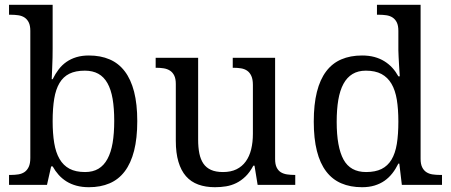

<svg xmlns="http://www.w3.org/2000/svg" viewBox="-20 -780 1902 810"><path d="M559.1 -269Q559.1 -196.8 545.7 -144Q532.2 -91.3 506.3 -57.1Q480.5 -22.9 442.4 -6.6Q404.3 9.8 355 9.8Q326.2 9.8 302.7 3.4Q279.3 -2.9 260.5 -14.6Q241.7 -26.4 227.3 -42.5Q212.9 -58.6 202.1 -78.1H195.8L178.2 0H18.1V-42H25.9Q43 -42 57.9 -44.4Q72.8 -46.9 83.7 -54.4Q94.7 -62 101.3 -76.2Q107.9 -90.3 107.9 -113.8V-649.9Q107.9 -671.9 101.3 -685.3Q94.7 -698.7 83.5 -706.1Q72.3 -713.4 57.4 -715.6Q42.5 -717.8 25.9 -717.8H18.1V-759.8H202.1V-576.2Q202.1 -559.1 201.7 -536.9Q201.2 -514.6 200.2 -494.1Q199.2 -470.7 198.2 -445.8H202.1Q213.4 -468.8 227.5 -487.3Q241.7 -505.9 260.3 -518.8Q278.8 -531.7 302.2 -538.8Q325.7 -545.9 355 -545.9Q404.3 -545.9 442.4 -529.5Q480.5 -513.2 506.3 -479.2Q532.2 -445.3 545.7 -393.1Q559.1 -340.8 559.1 -269ZM337.9 -481.9Q298.8 -481.9 272.7 -469Q246.6 -456.1 231 -429.7Q215.3 -403.3 208.7 -363.3Q202.1 -323.2 202.1 -269Q202.1 -216.8 208.7 -176.8Q215.3 -136.7 231.2 -109.4Q247.1 -82 273.2 -68.1Q299.3 -54.2 338.9 -54.2Q372.1 -54.2 395.3 -68.1Q418.5 -82 433.3 -109.4Q448.2 -136.7 455.1 -177Q461.9 -217.3 461.9 -270Q461.9 -323.2 455.1 -363Q448.2 -402.8 433.3 -429.2Q418.5 -455.6 394.8 -468.8Q371.1 -481.9 337.9 -481.9Z M1140.6 -108.9Q1140.6 -86.9 1147.2 -73.5Q1153.8 -60.1 1165 -53.2Q1176.3 -46.4 1191.2 -44.2Q1206.1 -42 1222.7 -42H1225.6V0H1066.9L1053.7 -81.1H1048.8Q1033.7 -52.7 1015.4 -35.2Q997.1 -17.6 976.6 -7.6Q956.1 2.4 933.6 6.1Q911.1 9.8 886.7 9.8Q847.2 9.8 816.4 -1.5Q785.6 -12.7 764.6 -36.6Q743.7 -60.5 732.7 -97.7Q721.7 -134.8 721.7 -186V-425.8Q721.7 -447.8 715.1 -461.2Q708.5 -474.6 697.3 -481.9Q686 -489.3 671.1 -491.7Q656.2 -494.1 639.6 -494.1H636.7V-536.1H815.9V-190.9Q815.9 -158.2 821 -132.8Q826.2 -107.4 838.1 -89.8Q850.1 -72.3 870.4 -63.2Q890.6 -54.2 920.9 -54.2Q954.1 -54.2 977.8 -65.9Q1001.5 -77.6 1016.8 -98.9Q1032.2 -120.1 1039.6 -149.9Q1046.9 -179.7 1046.9 -215.8V-421.9Q1046.9 -445.3 1040.3 -459.7Q1033.7 -474.1 1022.7 -481.7Q1011.7 -489.3 996.8 -491.7Q981.9 -494.1 964.8 -494.1H961.9V-536.1H1140.6Z M1754.4 -109.9Q1754.4 -87.9 1761 -74.5Q1767.6 -61 1778.8 -53.7Q1790 -46.4 1804.9 -44.2Q1819.8 -42 1836.4 -42H1844.7V0H1675.3L1664.6 -89.8H1660.6Q1649.4 -66.9 1635 -48.6Q1620.6 -30.3 1602.1 -17.3Q1583.5 -4.4 1560.1 2.7Q1536.6 9.8 1507.3 9.8Q1458 9.8 1419.9 -6.6Q1381.8 -22.9 1356 -56.9Q1330.1 -90.8 1316.9 -143.1Q1303.7 -195.3 1303.7 -267.1Q1303.7 -339.4 1316.9 -392.1Q1330.1 -444.8 1356 -479Q1381.8 -513.2 1419.9 -529.5Q1458 -545.9 1507.3 -545.9Q1536.1 -545.9 1559.6 -539.6Q1583 -533.2 1601.8 -521.5Q1620.6 -509.8 1635.3 -493.7Q1649.9 -477.5 1660.6 -458H1666.5Q1665 -482.4 1663.6 -503.9Q1662.6 -522.5 1661.6 -540.8Q1660.6 -559.1 1660.6 -567.9V-649.9Q1660.6 -671.9 1654.1 -685.3Q1647.5 -698.7 1636.2 -706.1Q1625 -713.4 1610.1 -715.6Q1595.2 -717.8 1578.6 -717.8H1570.3V-759.8H1754.4ZM1524.4 -54.2Q1563.5 -54.2 1589.6 -67.1Q1615.7 -80.1 1631.6 -106.4Q1647.5 -132.8 1654.1 -172.9Q1660.6 -212.9 1660.6 -267.1Q1660.6 -319.3 1654.1 -359.4Q1647.5 -399.4 1631.6 -426.5Q1615.7 -453.6 1589.4 -467.8Q1563 -481.9 1523.4 -481.9Q1490.7 -481.9 1467.3 -467.8Q1443.8 -453.6 1429 -426.3Q1414.1 -398.9 1407.2 -358.6Q1400.4 -318.4 1400.4 -266.1Q1400.4 -159.7 1429.2 -106.9Q1458 -54.2 1524.4 -54.2Z"/></svg>

Font: Gandom FD
Style: FD
Weight: 400
Foundry: DejaVu fonts team - Redesigned by Saber Rastikerdar - Based on Samim Font
Version: Version 0.6